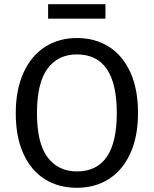

<svg xmlns="http://www.w3.org/2000/svg" viewBox="-20 -882 732 914"><path d="M637 -344Q637 -232 600.5 -152Q564 -72 498.5 -30Q433 12 346 12Q259 12 193.5 -29Q128 -70 91.5 -150Q55 -230 55 -343Q55 -454 91.5 -535Q128 -616 194 -658.5Q260 -701 346 -701Q433 -701 498.5 -659.5Q564 -618 600.5 -538Q637 -458 637 -344ZM156 -343Q156 -200 206.5 -133Q257 -66 346 -66Q536 -66 536 -344Q536 -623 346 -623Q256 -623 206 -555Q156 -487 156 -343ZM209 -793V-862H482V-793Z"/></svg>

Font: FiraGOUPP
Style: Medium
Weight: 400
Designer: bBox Type
Foundry: bBox Type GmbH
Version: Version 1.001